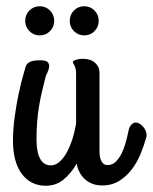

<svg xmlns="http://www.w3.org/2000/svg" viewBox="-20 -572 494 621"><path d="M310.1 27.8Q293 27.8 279.1 22.5Q265.1 17.1 254.6 7.6Q244.1 -2 237.3 -14.9Q230.5 -27.8 228 -43Q210 -11.2 185.5 8.8Q161.1 28.8 127.9 28.8Q103 28.8 83.3 18.6Q63.5 8.3 49.8 -10.5Q36.1 -29.3 29.1 -55.9Q22 -82.5 22 -115.2Q22 -154.8 27.6 -194.8Q33.2 -234.9 40 -267.1Q47.9 -304.7 58.1 -339.8Q60.5 -346.2 61.8 -352.8Q63 -359.4 67.4 -364.7Q71.8 -370.1 81.3 -373.5Q90.8 -377 110.8 -377Q129.4 -377 134.8 -370.4Q140.1 -363.8 138.9 -355Q137.7 -346.2 133.1 -336.9Q128.4 -327.6 127 -321.8Q120.1 -293.9 114.7 -271Q109.4 -248 105.7 -224.9Q102.1 -201.7 100.1 -176.5Q98.1 -151.4 98.1 -120.1Q98.1 -79.1 110.1 -58.1Q122.1 -37.1 144 -37.1Q159.2 -37.1 172.1 -48.3Q185.1 -59.6 195.6 -78.4Q206.1 -97.2 213.9 -121.3Q221.7 -145.5 226.1 -171.9V-333Q226.1 -343.8 224.4 -350.1Q222.7 -356.4 220.9 -360.1Q219.2 -363.8 217.5 -366Q215.8 -368.2 215.8 -371.1Q215.8 -373.5 218.8 -375.5Q221.7 -377.4 226.6 -378.9Q231.4 -380.4 237.1 -381.1Q242.7 -381.8 248 -381.8Q272.9 -381.8 287.4 -368.9Q301.8 -356 301.8 -337.9V-84Q301.8 -80.6 302.2 -73Q302.7 -65.4 305.2 -57.6Q307.6 -49.8 313 -43.9Q318.4 -38.1 328.1 -38.1Q343.3 -38.1 354.2 -48.8Q365.2 -59.6 373.3 -75.7Q381.3 -91.8 386.5 -110.6Q391.6 -129.4 395 -146Q397.9 -161.6 404.8 -168.7Q411.6 -175.8 418.9 -175.8Q424.8 -175.8 431.2 -172.1Q437.5 -168.5 442.6 -162.6Q447.8 -156.7 450.9 -149.4Q454.1 -142.1 454.1 -134.8Q454.1 -133.8 454.1 -132.3Q454.1 -130.9 453.1 -127.9Q446.3 -103 435.3 -75.7Q424.3 -48.3 407.2 -25.4Q390.1 -2.4 366.2 12.7Q342.3 27.8 310.1 27.8ZM61.5 -504.4Q61.5 -524.4 75.2 -538.1Q88.9 -551.8 108.4 -551.8Q127.9 -551.8 141.6 -538.1Q155.3 -524.4 155.3 -504.4Q155.3 -484.9 141.6 -471.2Q127.9 -457.5 108.4 -457.5Q88.9 -457.5 75.2 -471.2Q61.5 -484.9 61.5 -504.4ZM205.6 -504.4Q205.6 -524.4 219.2 -538.1Q232.9 -551.8 252.4 -551.8Q272 -551.8 285.6 -538.1Q299.3 -524.4 299.3 -504.4Q299.3 -484.9 285.6 -471.2Q272 -457.5 252.4 -457.5Q232.9 -457.5 219.2 -471.2Q205.6 -484.9 205.6 -504.4Z"/></svg>

Font: Grand Hotel
Style: Regular
Weight: 400
Designer: Brian J. Bonislawsky & Jim Lyles for Astigmatic (AOETI)
Foundry: Astigmatic (AOETI)
Version: Version 001.000